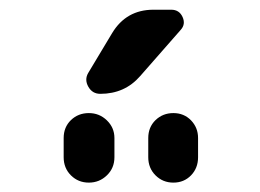

<svg xmlns="http://www.w3.org/2000/svg" viewBox="-20 -985 540 399"><path d="M288.1 -698.2Q288.1 -720.7 303.2 -735.4Q318.4 -750 340.3 -750Q362.3 -750 377 -734.9Q391.6 -719.7 391.6 -698.2V-658.2Q391.6 -635.7 377 -620.6Q362.3 -605.5 340.3 -605.5Q318.4 -605.5 303.2 -620.6Q288.1 -635.7 288.1 -658.2ZM112.3 -658.2V-698.2Q112.3 -720.7 127.4 -735.4Q142.6 -750 164.6 -750Q186.5 -750 202.1 -734.9Q217.8 -719.7 217.8 -698.2V-658.2Q217.8 -635.7 202.1 -620.6Q186.5 -605.5 164.6 -605.5Q142.6 -605.5 127.4 -620.6Q112.3 -635.7 112.3 -658.2ZM188.5 -790Q171.9 -790 163.6 -804.7Q155.3 -819.3 163.1 -833L212.9 -916Q242.2 -964.8 298.8 -964.8H335.9Q352.5 -964.8 359.4 -949.7Q366.2 -934.6 355.5 -922.9L271.5 -827.1Q239.3 -790 188.5 -790Z"/></svg>

Font: Rounded Mgen+ 1m medium
Style: Regular
Weight: 500
Designer: [Source Han Sans]
Ryoko NISHIZUKA  (kana & ideographs); Paul D. Hunt (Latin, Greek & Cyrillic); Wenlong ZHANG  (bopomofo
Version: Version 1.059.20150602